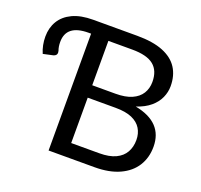

<svg xmlns="http://www.w3.org/2000/svg" viewBox="-124 -856 1044 996"><g transform="rotate(20 398.0 -358.0)"><path d="M494.5 0H241V-645H227Q104.5 -645 105 -549.5Q105 -523.5 112.5 -503.5Q114 -498 114 -493Q114 -478 96 -472.5L41 -460.5Q23 -502 23 -550Q23 -598.5 45.5 -636Q68 -673.5 113.2 -695Q158.5 -716.5 227 -716.5H469.5Q557 -716.5 612.8 -694Q668.5 -671.5 695.2 -629.8Q722 -588 722 -529.5Q722 -497 708.2 -466Q694.5 -435 664.8 -409.8Q635 -384.5 588 -369Q746 -338.5 746 -204Q746 -143.5 717 -97.5Q688 -51.5 631.8 -25.8Q575.5 0 494.5 0ZM493 -76.5Q548 -76.5 582.8 -93Q617.5 -109.5 634 -138.8Q650.5 -168 650.5 -206.5Q650.5 -242 634 -269.2Q617.5 -296.5 582.8 -311.8Q548 -327 492.5 -327H338V-76.5ZM466 -395.5Q520.5 -395.5 555.8 -411Q591 -426.5 608.2 -454.2Q625.5 -482 625.5 -518Q625.5 -580 588.2 -610.2Q551 -640.5 469.5 -640.5H338V-395.5Z"/></g></svg>

Font: Verano Sans
Style: Regular
Weight: 400
Designer: Lukasz Dziedzic with Adam Twardoch and Botio Nikoltchev
Foundry: tyPoland Lukasz Dziedzic
Version: Version 3.001;December 28, 2019;FontCreator 12.0.0.2547 64-b